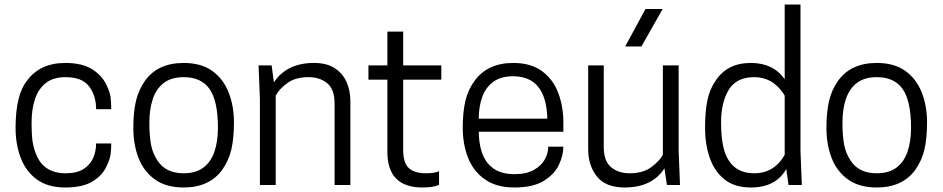

<svg xmlns="http://www.w3.org/2000/svg" viewBox="-20 -820 4178 851"><path d="M270 11Q192 11 143.5 -24.5Q95 -60 72 -120Q49 -180 49 -253Q49 -401 101 -464Q158 -541 270 -541Q345 -541 389.5 -512.5Q434 -484 453 -441Q467 -412 470 -390Q473 -368 473 -336H406Q406 -396 375 -437Q344 -478 271 -478Q216 -478 183 -452Q150 -426 135 -380.5Q120 -335 120 -277Q120 -236 122.5 -208Q125 -180 135 -150Q166 -52 271 -52Q321 -52 350.5 -71Q380 -90 393 -120Q406 -150 406 -184H473Q473 -156 470 -135Q467 -114 454 -87Q436 -44 391.5 -16.5Q347 11 270 11Z M794 11Q717 11 667.5 -24Q618 -59 594.5 -118.5Q571 -178 571 -253Q571 -322 582.5 -372Q594 -422 624 -464Q681 -541 794 -541Q872 -541 921 -505.5Q970 -470 993.5 -410Q1017 -350 1017 -277Q1017 -208 1005.5 -158Q994 -108 964 -66Q907 11 794 11ZM794 -52Q849 -52 882.5 -78Q916 -104 931 -149.5Q946 -195 946 -253Q946 -371 909.5 -424.5Q873 -478 794 -478Q739 -478 705.5 -452Q672 -426 657 -380.5Q642 -335 642 -277Q642 -218 649.5 -178.5Q657 -139 679 -107Q715 -52 794 -52Z M1533 0H1463V-361Q1463 -424 1430.5 -451Q1398 -478 1348 -478Q1289 -478 1253 -451.5Q1217 -425 1202 -396V0H1132V-380L1126 -530H1184L1194 -455Q1251 -541 1372 -541Q1428 -541 1463.5 -518Q1499 -495 1516 -456.5Q1533 -418 1533 -371Z M1852 11Q1697 11 1697 -147V-467H1613V-530H1697V-680H1767V-530H1936V-467H1767V-156Q1767 -99 1791.5 -75.5Q1816 -52 1869 -52Q1905 -52 1926 -61V0H1925Q1899 11 1852 11Z M2260 11Q2180 11 2129 -25Q2078 -61 2054.5 -121Q2031 -181 2031 -254Q2031 -324 2043 -374Q2055 -424 2085 -464Q2143 -541 2255 -541Q2333 -541 2382 -505Q2431 -469 2454 -409Q2477 -349 2477 -276V-236H2102Q2105 -48 2260 -48Q2312 -48 2345.5 -66.5Q2379 -85 2394.5 -113Q2410 -141 2410 -170H2477Q2477 -131 2457 -89Q2437 -47 2389.5 -18Q2342 11 2260 11ZM2406 -294Q2401 -482 2254 -482Q2200 -482 2166.5 -457.5Q2133 -433 2117.5 -390.5Q2102 -348 2102 -294Z M2748 11Q2665 11 2626 -37.5Q2587 -86 2587 -159V-530H2656V-169Q2656 -106 2688.5 -79Q2721 -52 2771 -52Q2830 -52 2866.5 -79Q2903 -106 2918 -134V-530H2988V-150L2994 0H2936L2925 -74Q2871 11 2748 11ZM2823 -614H2751L2841 -780H2917Z M3308 11Q3236 11 3191.5 -24.5Q3147 -60 3126 -120Q3105 -180 3105 -253Q3105 -326 3115.5 -376Q3126 -426 3153 -464Q3204 -541 3308 -541Q3407 -541 3458 -469V-800H3528V-150L3534 0H3475L3465 -71Q3419 11 3308 11ZM3323 -52Q3412 -52 3458 -134V-396Q3448 -414 3430 -433Q3387 -478 3323 -478Q3244 -478 3210 -422Q3176 -366 3176 -277Q3176 -156 3212 -106Q3248 -52 3323 -52Z M3866 11Q3789 11 3739.5 -24Q3690 -59 3666.5 -118.5Q3643 -178 3643 -253Q3643 -322 3654.5 -372Q3666 -422 3696 -464Q3753 -541 3866 -541Q3944 -541 3993 -505.5Q4042 -470 4065.5 -410Q4089 -350 4089 -277Q4089 -208 4077.5 -158Q4066 -108 4036 -66Q3979 11 3866 11ZM3866 -52Q3921 -52 3954.5 -78Q3988 -104 4003 -149.5Q4018 -195 4018 -253Q4018 -371 3981.5 -424.5Q3945 -478 3866 -478Q3811 -478 3777.5 -452Q3744 -426 3729 -380.5Q3714 -335 3714 -277Q3714 -218 3721.5 -178.5Q3729 -139 3751 -107Q3787 -52 3866 -52Z"/></svg>

Font: Tanohe Sans
Style: Regular
Weight: 400
Designer: Village Type and Design LLC & Cristiano Sobral
Foundry: Cooper Hewitt Smithsonian Design Museum
Version: Version 1.00;September 29, 2021;FontCreator 13.0.0.2655 64-b